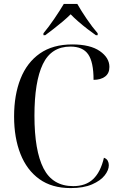

<svg xmlns="http://www.w3.org/2000/svg" viewBox="-20 -951 611 981"><path d="M341 10Q245 10 181 -36Q117 -82 84.5 -164.5Q52 -247 52 -356Q52 -466 85 -549Q118 -632 184 -678Q250 -724 349 -724Q441 -724 490 -690Q539 -656 539 -609Q539 -576 516.5 -559.5Q494 -543 458 -543Q458 -634 430.5 -673.5Q403 -713 340 -713Q242 -713 199 -623.5Q156 -534 156 -360Q156 -181 202.5 -90.5Q249 0 354 0Q418 0 456 -36Q494 -72 511 -145Q525 -140 530.5 -129.5Q536 -119 536 -107Q536 -82 515 -55Q494 -28 450.5 -9Q407 10 341 10ZM202 -781Q228 -812 257 -854.5Q286 -897 306 -931H375Q394 -897 423 -854.5Q452 -812 479 -781V-771H470Q454 -782 428.5 -801.5Q403 -821 379 -842Q355 -863 341 -878Q324 -861 301 -841.5Q278 -822 254 -803.5Q230 -785 211 -771H202Z"/></svg>

Font: Noto Serif Display SemiCondensed
Style: Regular
Weight: 400
Width: 4
Designer: Monotype Design Team
Foundry: Monotype Imaging Inc.
Version: Version 2.009